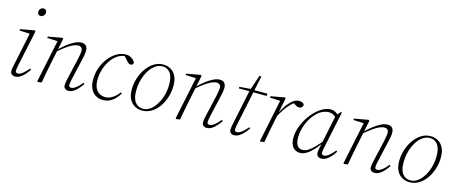

<svg xmlns="http://www.w3.org/2000/svg" viewBox="-42 -1263 4403 1847"><g transform="rotate(15 2159.5 -340.0)"><path d="M76 -31Q76 -44 78.5 -60.5Q81 -77 86 -97L156 -431L164 -422L51 -427L53 -441L193 -466L202 -458L127 -104Q124 -89 121 -74Q118 -59 118 -47Q118 -35 124.5 -29Q131 -23 142 -23Q163 -23 190 -44.5Q217 -66 245 -100L257 -91Q238 -64 217 -40Q196 -16 172.5 -2Q149 12 121 12Q103 12 89.5 0.5Q76 -11 76 -31ZM211 -614Q198 -614 188.5 -623Q179 -632 179 -647Q179 -667 192 -679.5Q205 -692 221 -692Q235 -692 244 -683.5Q253 -675 253 -660Q253 -639 239.5 -626.5Q226 -614 211 -614Z M349 6 343 0 433 -431 441 -422 328 -427 329 -441 469 -466 478 -458 454 -341 453 -335 425 -201Q414 -151 405.5 -102.5Q397 -54 387 0ZM653 12Q633 12 620 0.5Q607 -11 607 -30Q607 -44 609.5 -60.5Q612 -77 617 -97L664 -302Q669 -326 673.5 -349.5Q678 -373 678 -390Q678 -412 667 -423Q656 -434 638 -434Q614 -434 585.5 -421.5Q557 -409 521 -383Q485 -357 437 -316L435 -332H439Q476 -370 515 -401Q554 -432 591 -450.5Q628 -469 658 -469Q690 -469 705 -451.5Q720 -434 720 -405Q720 -382 716 -360.5Q712 -339 706 -313L658 -104Q655 -89 652 -73.5Q649 -58 649 -46Q649 -35 655.5 -29Q662 -23 673 -23Q694 -23 721.5 -44.5Q749 -66 776 -100L788 -91Q769 -64 748 -40Q727 -16 703.5 -2Q680 12 653 12Z M999 12Q960 12 927.5 -6Q895 -24 876 -62Q857 -100 857 -157Q857 -216 877 -272Q897 -328 931 -372Q965 -416 1009 -442.5Q1053 -469 1103 -469Q1126 -469 1144.5 -460.5Q1163 -452 1176 -439Q1189 -426 1194 -411Q1194 -399 1186 -393Q1178 -387 1169 -387Q1157 -387 1147.5 -393.5Q1138 -400 1128 -412L1086 -458H1115V-452H1108Q1062 -452 1023.5 -426.5Q985 -401 957 -359Q929 -317 913.5 -266Q898 -215 898 -163Q898 -93 929.5 -57Q961 -21 1012 -21Q1040 -21 1064.5 -32.5Q1089 -44 1110 -63Q1131 -82 1148 -105L1159 -96Q1145 -72 1127.5 -52Q1110 -32 1089.5 -17.5Q1069 -3 1046.5 4.5Q1024 12 999 12Z M1389 12Q1350 12 1316 -6Q1282 -24 1261.5 -62.5Q1241 -101 1241 -159Q1241 -216 1258.5 -271Q1276 -326 1307 -370.5Q1338 -415 1380.5 -442Q1423 -469 1473 -469Q1514 -469 1547 -450.5Q1580 -432 1600 -394Q1620 -356 1620 -297Q1620 -239 1603 -184Q1586 -129 1555 -84.5Q1524 -40 1481.5 -14Q1439 12 1389 12ZM1391 -7Q1424 -7 1452 -23.5Q1480 -40 1503 -69Q1526 -98 1543 -135Q1560 -172 1568.5 -214Q1577 -256 1577 -297Q1577 -375 1548 -412.5Q1519 -450 1471 -450Q1439 -450 1410 -433Q1381 -416 1358 -387.5Q1335 -359 1318.5 -321.5Q1302 -284 1293.5 -242Q1285 -200 1285 -158Q1285 -81 1314.5 -44Q1344 -7 1391 -7Z M1727 6 1721 0 1811 -431 1819 -422 1706 -427 1707 -441 1847 -466 1856 -458 1832 -341 1831 -335 1803 -201Q1792 -151 1783.5 -102.5Q1775 -54 1765 0ZM2031 12Q2011 12 1998 0.5Q1985 -11 1985 -30Q1985 -44 1987.5 -60.5Q1990 -77 1995 -97L2042 -302Q2047 -326 2051.5 -349.5Q2056 -373 2056 -390Q2056 -412 2045 -423Q2034 -434 2016 -434Q1992 -434 1963.5 -421.5Q1935 -409 1899 -383Q1863 -357 1815 -316L1813 -332H1817Q1854 -370 1893 -401Q1932 -432 1969 -450.5Q2006 -469 2036 -469Q2068 -469 2083 -451.5Q2098 -434 2098 -405Q2098 -382 2094 -360.5Q2090 -339 2084 -313L2036 -104Q2033 -89 2030 -73.5Q2027 -58 2027 -46Q2027 -35 2033.5 -29Q2040 -23 2051 -23Q2072 -23 2099.5 -44.5Q2127 -66 2154 -100L2166 -91Q2147 -64 2126 -40Q2105 -16 2081.5 -2Q2058 12 2031 12Z M2233 -435 2235 -451 2357 -461V-457H2513L2510 -434L2357 -435H2355ZM2302 12Q2282 12 2270 0Q2258 -12 2258 -32Q2258 -44 2261 -60.5Q2264 -77 2268 -98L2340 -443L2394 -602H2413L2309 -103Q2306 -88 2303 -73Q2300 -58 2300 -45Q2300 -35 2306 -29Q2312 -23 2321 -23Q2337 -23 2354 -32.5Q2371 -42 2390 -60Q2409 -78 2427 -100L2439 -91Q2420 -64 2398.5 -40Q2377 -16 2353 -2Q2329 12 2302 12Z M2650 -261 2644 -287H2651Q2675 -337 2703 -378Q2731 -419 2761.5 -444Q2792 -469 2824 -469Q2846 -469 2859 -463Q2872 -457 2878 -443Q2877 -428 2867 -418Q2857 -408 2840 -408Q2826 -408 2814 -414Q2802 -420 2787 -432L2774 -443L2802 -449V-443Q2776 -433 2750.5 -407.5Q2725 -382 2700 -345Q2675 -308 2650 -261ZM2561 0 2650 -431 2657 -422 2545 -427 2547 -441 2684 -466 2693 -458 2661 -297 2660 -288 2642 -201Q2632 -151 2623 -102.5Q2614 -54 2604 0L2565 6Z M2960 12Q2936 12 2913.5 0Q2891 -12 2877 -39.5Q2863 -67 2863 -113Q2863 -161 2879.5 -210.5Q2896 -260 2924 -306.5Q2952 -353 2987.5 -389Q3023 -425 3063 -447Q3103 -469 3142 -469Q3159 -469 3175.5 -463Q3192 -457 3206 -445.5Q3220 -434 3229 -418L3214 -395Q3200 -413 3178 -425.5Q3156 -438 3129 -438Q3107 -438 3085.5 -430.5Q3064 -423 3044.5 -410.5Q3025 -398 3008 -379Q2977 -348 2953.5 -305Q2930 -262 2918 -216Q2906 -170 2906 -129Q2906 -74 2924.5 -48Q2943 -22 2976 -22Q3005 -22 3033 -39.5Q3061 -57 3093.5 -90.5Q3126 -124 3164 -170L3171 -163H3169Q3137 -116 3102.5 -76Q3068 -36 3032.5 -12Q2997 12 2960 12ZM3171 12Q3151 12 3138 0Q3125 -12 3125 -33Q3125 -43 3126 -53.5Q3127 -64 3130.5 -80.5Q3134 -97 3140 -126L3141 -131L3203 -429L3206 -432L3243 -471L3251 -465L3175 -103Q3172 -88 3169 -72.5Q3166 -57 3166 -43Q3166 -34 3173 -28.5Q3180 -23 3190 -23Q3213 -23 3240 -45Q3267 -67 3294 -101L3305 -91Q3287 -64 3266.5 -40Q3246 -16 3222 -2Q3198 12 3171 12Z M3398 6 3392 0 3482 -431 3490 -422 3377 -427 3378 -441 3518 -466 3527 -458 3503 -341 3502 -335 3474 -201Q3463 -151 3454.5 -102.5Q3446 -54 3436 0ZM3702 12Q3682 12 3669 0.5Q3656 -11 3656 -30Q3656 -44 3658.5 -60.5Q3661 -77 3666 -97L3713 -302Q3718 -326 3722.5 -349.5Q3727 -373 3727 -390Q3727 -412 3716 -423Q3705 -434 3687 -434Q3663 -434 3634.5 -421.5Q3606 -409 3570 -383Q3534 -357 3486 -316L3484 -332H3488Q3525 -370 3564 -401Q3603 -432 3640 -450.5Q3677 -469 3707 -469Q3739 -469 3754 -451.5Q3769 -434 3769 -405Q3769 -382 3765 -360.5Q3761 -339 3755 -313L3707 -104Q3704 -89 3701 -73.5Q3698 -58 3698 -46Q3698 -35 3704.5 -29Q3711 -23 3722 -23Q3743 -23 3770.5 -44.5Q3798 -66 3825 -100L3837 -91Q3818 -64 3797 -40Q3776 -16 3752.5 -2Q3729 12 3702 12Z M4052 12Q4013 12 3979 -6Q3945 -24 3924.5 -62.5Q3904 -101 3904 -159Q3904 -216 3921.5 -271Q3939 -326 3970 -370.5Q4001 -415 4043.5 -442Q4086 -469 4136 -469Q4177 -469 4210 -450.5Q4243 -432 4263 -394Q4283 -356 4283 -297Q4283 -239 4266 -184Q4249 -129 4218 -84.5Q4187 -40 4144.5 -14Q4102 12 4052 12ZM4054 -7Q4087 -7 4115 -23.5Q4143 -40 4166 -69Q4189 -98 4206 -135Q4223 -172 4231.5 -214Q4240 -256 4240 -297Q4240 -375 4211 -412.5Q4182 -450 4134 -450Q4102 -450 4073 -433Q4044 -416 4021 -387.5Q3998 -359 3981.5 -321.5Q3965 -284 3956.5 -242Q3948 -200 3948 -158Q3948 -81 3977.5 -44Q4007 -7 4054 -7Z"/></g></svg>

Font: Source Serif 4 48pt Light
Style: Italic
Weight: 300
Italic angle: -12°
Designer: Frank Grießhammer
Foundry: Adobe Systems Incorporated
Version: Version 4.004;hotconv 1.0.116;makeotfexe 2.5.65601